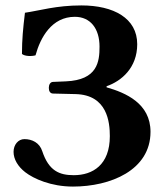

<svg xmlns="http://www.w3.org/2000/svg" viewBox="-20 -678 621 708"><path d="M280 -658C187 -658 127 -639 72 -631C65 -573 61 -532 61 -479C72 -470 97 -470 111 -474C129 -540 171 -616 256 -616C313 -616 347 -573 347 -506C347 -451 340 -383 223 -378L176 -376C165 -376 160 -365 160 -354C160 -342 165 -333 176 -333L259 -331C376 -328 385 -227 385 -176C385 -70 322 -32 252 -32C199 -32 160 -48 136 -120C126 -152 98 -165 70 -165C47 -165 30 -144 30 -118C30 -91 46 -64 73 -43C104 -19 168 10 249 10C387 10 535 -50 535 -192C535 -297 443 -336 373 -356V-360C428 -379 486 -428 486 -515C486 -611 399 -658 280 -658Z"/></svg>

Font: Libertinus Serif
Style: Bold
Weight: 700
Designer: Philipp H. Poll, Khaled Hosny
Foundry: Caleb Maclennan
Version: Version 7.050;RELEASE